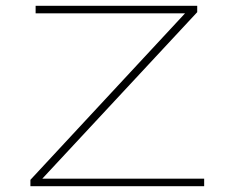

<svg xmlns="http://www.w3.org/2000/svg" viewBox="-20 -643 790 663"><path d="M85 0V-22L619 -597H103V-623H661V-601L126 -26H685V0Z"/></svg>

Font: Inconsolata ExtraExpanded ExtraLight
Style: Regular
Weight: 200
Width: 8
Monospace: yes
Designer: Raph Levien, Cyreal, Brenton Simpson
Foundry: Raph Levien, Cyreal, Google
Version: Version 3.100; ttfautohint (v1.8.4.7-5d5b)